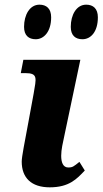

<svg xmlns="http://www.w3.org/2000/svg" viewBox="-20 -792 439 822"><path d="M333 -624C368 -624 399 -655 399 -718C399 -755 379 -772 349 -772C307 -772 283 -728 283 -677C283 -640 303 -624 333 -624ZM133 -624C167 -624 199 -655 199 -718C199 -755 179 -772 149 -772C107 -772 83 -728 83 -677C83 -640 103 -624 133 -624ZM193 10C276 10 309 -26 343 -62L320 -99C295 -79 291 -75 272 -75C250 -75 242 -97 242 -125C242 -152 249 -180 257 -218L324 -536H80L69 -479H88C144 -479 135 -457 124 -391L101 -266C86 -184 73 -122 73 -100C73 -31 114 10 193 10Z"/></svg>

Font: Noto Serif SemiCondensed Extra
Style: Italic
Weight: 800
Width: 4
Italic angle: -12°
Designer: Monotype Design Team
Foundry: Monotype Imaging Inc.
Version: Version 1.901